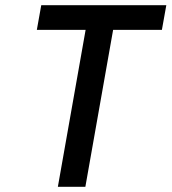

<svg xmlns="http://www.w3.org/2000/svg" viewBox="-20 -720 661 740"><path d="M203 0 310 -605H122L139 -700H621L604 -605H416L309 0Z"/></svg>

Font: DM Mono Medium
Style: Italic
Weight: 500
Italic angle: -10°
Designer: Colophon Foundry
Foundry: Colophon Foundry
Version: Version 1.000; ttfautohint (v1.8.2.53-6de2)